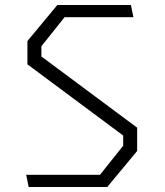

<svg xmlns="http://www.w3.org/2000/svg" viewBox="-20 -750 660 770"><path d="M85 -49H381L474 -165.5V-206.5L90 -492V-585.5L210 -730H505L515 -681H239L146 -564.5V-523.5L530 -238V-144.5L410 0H95Z"/></svg>

Font: Monaspace Krypton Var
Style: Regular
Weight: 400
Designer: Riley Cran and the Lettermatic Team
Version: Version 1.101 (Monaspace Krypton Var)